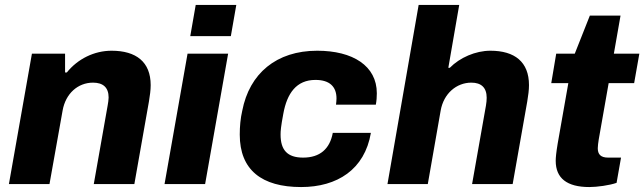

<svg xmlns="http://www.w3.org/2000/svg" viewBox="-20 -744 2604 776"><path d="M16 0H180L233 -297C245 -366 295 -410 356 -410C396 -410 419 -391 419 -350C419 -340 417 -329 415 -317L359 0H523L582 -334C586 -358 589 -380 589 -400C589 -494 530 -539 431 -539C361 -539 294 -506 250 -451H243V-527H109Z M749 -598H913L935 -724H771ZM645 0H809L902 -527H738Z M1197 12C1343 12 1454 -59 1479 -207H1325C1313 -142 1273 -107 1205 -107C1141 -107 1114 -138 1114 -200C1114 -214 1115 -231 1125 -284C1140 -367 1178 -421 1255 -421C1312 -421 1340 -394 1340 -346C1340 -338 1339 -330 1338 -321H1499C1502 -337 1503 -352 1503 -367C1503 -478 1406 -539 1262 -539C1097 -539 988 -447 959 -296C952 -266 949 -233 949 -200C949 -57 1038 12 1197 12Z M1546 0H1709L1761 -297C1773 -366 1825 -410 1885 -410C1925 -410 1947 -390 1947 -349C1947 -339 1946 -329 1944 -317L1888 0H2052L2111 -334C2115 -358 2118 -380 2118 -400C2118 -494 2060 -539 1962 -539C1902 -539 1838 -511 1798 -470H1792L1836 -724H1672Z M2362 12C2393 12 2444 5 2472 -5L2490 -107H2438C2407 -107 2396 -121 2396 -145C2396 -153 2398 -169 2400 -181L2440 -408H2543L2564 -527H2461L2488 -681H2364L2303 -527H2228L2208 -408H2277L2234 -164C2228 -128 2226 -107 2226 -94C2226 -24 2271 12 2362 12Z"/></svg>

Font: Archivo ExtraBold
Style: Italic
Weight: 800
Italic angle: -10°
Designer: Hector Gatti
Foundry: Omnibus-Type
Version: Version 2.001